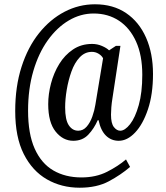

<svg xmlns="http://www.w3.org/2000/svg" viewBox="-20 -734 774 896"><path d="M352 142Q267 142 199 103Q131 64 91 -15Q51 -94 51 -216Q51 -330 80.5 -422Q110 -514 162 -579Q214 -644 281 -679Q348 -714 423 -714Q508 -714 568.5 -673Q629 -632 661.5 -558.5Q694 -485 694 -389Q694 -294 670.5 -224Q647 -154 610.5 -115.5Q574 -77 534 -77Q499 -77 474.5 -101Q450 -125 440 -173H436Q419 -134 392 -105.5Q365 -77 322 -77Q274 -77 239.5 -120Q205 -163 205 -248Q205 -295 218 -344.5Q231 -394 256.5 -435.5Q282 -477 320.5 -503Q359 -529 410 -529Q434 -529 456 -519.5Q478 -510 489 -499L521 -520H542L505 -277Q501 -253 499.5 -232.5Q498 -212 498 -199Q498 -158 511.5 -141Q525 -124 541 -124Q563 -124 587 -154.5Q611 -185 627.5 -243.5Q644 -302 644 -385Q644 -476 615 -540Q586 -604 535 -637.5Q484 -671 417 -671Q356 -671 301 -638.5Q246 -606 203 -546Q160 -486 135.5 -402.5Q111 -319 111 -218Q111 -109 142 -40Q173 29 229 61.5Q285 94 360 94Q428 94 480 67.5Q532 41 568 10L587 45Q544 82 488 112Q432 142 352 142ZM345 -124Q368 -124 384.5 -143Q401 -162 411 -190.5Q421 -219 425 -245L461 -462Q455 -474 440.5 -483Q426 -492 409 -492Q376 -492 352 -466.5Q328 -441 313.5 -400.5Q299 -360 291.5 -315.5Q284 -271 284 -233Q284 -175 301 -149.5Q318 -124 345 -124Z"/></svg>

Font: Noto Serif Tamil ExtraCondensed Medium
Style: Regular
Weight: 500
Width: 2
Designer: Indian Type Foundry, Tom Grace, and the Monotype Design Team
Foundry: Monotype Imaging Inc.
Version: Version 2.004; ttfautohint (v1.8.4.7-5d5b)